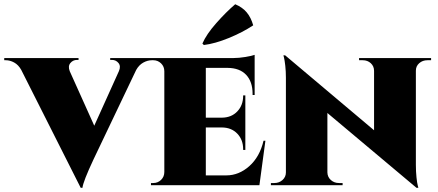

<svg xmlns="http://www.w3.org/2000/svg" viewBox="-62 -874 2065 906"><path d="M458 -600.1H662.6V-589.8H655.3Q634.3 -589.8 614 -578.6Q593.8 -567.4 580.6 -543.9L379.4 -122.1Q330.1 -17.1 327.1 12.2H318.8L38.1 -544.4Q24.9 -567.9 5.1 -578.9Q-14.6 -589.8 -35.2 -589.8H-42V-600.1H308.6V-591.3H301.3Q282.2 -591.3 270 -576.4Q257.8 -561.5 267.1 -538.1L382.8 -280.8L499 -538.1Q509.3 -561.5 497.3 -576.4Q485.4 -591.3 466.3 -591.3H458Z M899.9 -661.6 893.1 -668.5Q912.1 -712.4 958.3 -764.6Q1004.4 -816.9 1047.9 -854Q1082.5 -839.4 1102.5 -815.2Q1122.6 -791 1132.8 -754.4Q1082.5 -721.2 1017.6 -694.6Q952.6 -668 899.9 -661.6ZM1190.4 -210 1162.1 0H650.4V-10.3H661.1Q682.6 -10.3 698 -25.1Q713.4 -40 713.4 -62.5V-537.6Q713.4 -560.1 698 -575Q682.6 -589.8 661.1 -589.8H650.4V-600.1H1040Q1064.9 -600.1 1096.2 -605.2Q1127.4 -610.4 1139.6 -615.2V-425.8H1129.9V-431.2Q1129.9 -488.8 1099.4 -521Q1068.8 -553.2 1012.2 -553.7H909.2V-318.8H985.8Q1030.3 -319.3 1057.9 -348.4Q1085.4 -377.4 1085.4 -421.9V-423.8H1095.7V-166.5H1085.4V-169.9Q1085.4 -214.4 1057.9 -243.2Q1030.3 -272 985.8 -272.5H909.2V-46.4H1005.9Q1065.4 -46.4 1114.5 -90.1Q1163.6 -133.8 1181.6 -210Z M1632.3 -600.1H1972.2V-589.8H1955.1Q1932.1 -589.8 1916.3 -575.9Q1900.4 -562 1900.4 -540.5V-96.7Q1900.4 -64 1903.3 -36.9Q1906.2 -9.8 1909.2 1L1912.1 12.2H1903.3L1482.9 -340.8V-60.5Q1483.4 -38.6 1499.3 -24.4Q1515.1 -10.3 1538.1 -10.3H1554.7V0H1216.3V-10.3H1232.4Q1255.4 -10.3 1271.2 -24.7Q1287.1 -39.1 1287.1 -60.5V-507.3Q1287.1 -537.1 1284.2 -563.5Q1281.2 -589.8 1278.3 -601.6L1275.4 -612.8H1283.7L1703.1 -259.3V-539.6Q1703.1 -561.5 1687.7 -575.7Q1672.4 -589.8 1649.4 -589.8H1632.3Z"/></svg>

Font: Cinzel Black
Style: Regular
Weight: 900
Designer: Natanael Gama
Version: Version 1.001;PS 001.001;hotconv 1.0.56;makeotf.lib2.0.21325